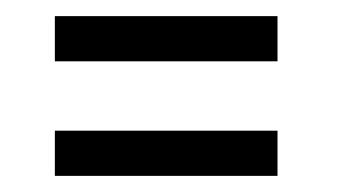

<svg xmlns="http://www.w3.org/2000/svg" viewBox="-20 -476 424 238"><path d="M324 -456V-400H48V-456ZM324 -314V-258H48V-314Z"/></svg>

Font: Bebas Neue Regular
Style: Regular
Weight: 400
Designer: Ryoichi Tsunekawa & LGV (GE)
Foundry: Free Software Foundation, Inc.
Version: Version 1.003 August 13, 2016